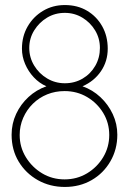

<svg xmlns="http://www.w3.org/2000/svg" viewBox="-20 -729 514 761"><path d="M237 -709Q189 -709 150.5 -686Q112 -663 89.5 -624Q67 -585 67 -536Q67 -505 79.5 -475.5Q92 -446 114 -422.5Q136 -399 164 -387Q124 -373 93 -344.5Q62 -316 44 -277.5Q26 -239 26 -195Q26 -135 54 -88.5Q82 -42 130 -15Q178 12 237 12Q296 12 343 -15Q390 -42 417.5 -89.5Q445 -137 445 -195Q445 -238 427 -276.5Q409 -315 378 -344Q347 -373 307 -387Q353 -407 380 -446.5Q407 -486 407 -536Q407 -586 385 -625Q363 -664 325 -686.5Q287 -709 237 -709ZM237 -399Q199 -399 167 -418Q135 -437 115.5 -469Q96 -501 96 -539Q96 -577 115.5 -608.5Q135 -640 166.5 -659Q198 -678 237 -678Q275 -678 306.5 -659Q338 -640 357 -608.5Q376 -577 376 -539Q376 -500 357.5 -468Q339 -436 307.5 -417.5Q276 -399 237 -399ZM236 -18Q187 -18 147 -42Q107 -66 82.5 -106Q58 -146 58 -194Q58 -230 72 -262Q86 -294 110.5 -318Q135 -342 167 -355Q199 -368 236 -368Q285 -368 325 -344.5Q365 -321 389 -281.5Q413 -242 413 -194Q413 -146 389 -106Q365 -66 325 -42Q285 -18 236 -18Z"/></svg>

Font: Advent Pro ExtraLight
Style: Regular
Weight: 250
Version: Version 3.000